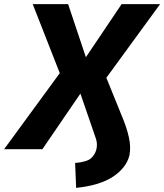

<svg xmlns="http://www.w3.org/2000/svg" viewBox="-54 -725 798 933"><path d="M316 188 311 67Q369 62 389 43.5Q409 25 415 -2Q420 -26 412.5 -50Q405 -74 395 -101L335 -275H340L152 0H-34L255 -395L254 -325L105 -705H277L365 -442H360L537 -705H724L446 -324L445 -391L537 -164Q561 -108 572 -59Q583 -10 575 30Q560 90 496 133Q432 176 316 188Z"/></svg>

Font: Nunito Sans 7pt SemiCondensed ExtraBold
Style: Italic
Weight: 800
Width: 4
Italic angle: -9°
Designer: Vernon Adams
Foundry: Vernon Adams
Version: Version 3.101;gftools[0.9.27]